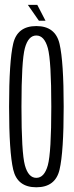

<svg xmlns="http://www.w3.org/2000/svg" viewBox="-20 -790 312 814"><path d="M134 4Q215 4 232.5 -71Q250 -146 250 -337.5Q250 -528 232.5 -603.8Q215 -679.5 134 -679.5Q53 -679.5 35.8 -604.2Q18.5 -529 18.5 -337.5Q18.5 -146 36 -71Q53.5 4 134 4ZM134 -36Q100 -36 85.5 -89.5Q71 -143 71 -337.5Q71 -532.5 85.5 -586Q100 -639.5 134 -639.5Q168 -639.5 182.8 -586Q197.5 -532.5 197.5 -337.5Q197.5 -143 182.8 -89.5Q168 -36 134 -36ZM145 -702H173L138 -769.5H98Z"/></svg>

Font: Anybody ExtraCondensed Light
Style: Regular
Weight: 300
Width: 2
Version: Version 1.113;gftools[0.9.25]